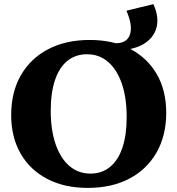

<svg xmlns="http://www.w3.org/2000/svg" viewBox="-20 -901 866 937"><path d="M408 16Q294.8 16 210.8 -27.7Q126.8 -71.4 80.7 -151.4Q34.6 -231.4 34.6 -339.6Q34.6 -451.6 81.9 -533.8Q129.2 -616 215.3 -661Q301.4 -706 417.8 -706Q532 -706 615.5 -662.3Q699 -618.6 745.1 -539.1Q791.2 -459.6 791.2 -350.4Q791.2 -239.2 743.9 -156.6Q696.6 -74 610.9 -29Q525.2 16 408 16ZM421.2 -53.8Q477.4 -53.8 517.1 -86.5Q556.8 -119.2 577.5 -180.6Q598.2 -242 598.2 -329.4Q598.2 -424.2 574.5 -492.8Q550.8 -561.4 507.7 -598.8Q464.6 -636.2 404.6 -636.2Q348.4 -636.2 308.7 -603.9Q269 -571.6 248.3 -509.8Q227.6 -448 227.6 -360.6Q227.6 -266.8 251.3 -197.7Q275 -128.6 318.5 -91.2Q362 -53.8 421.2 -53.8ZM597 -848.8 728.6 -880.8Q757.4 -816.8 743.7 -766.2Q730 -715.6 680.3 -685.9Q630.6 -656.2 551.4 -656.2H495V-690H544.8Q600.6 -690 614.5 -733.5Q628.4 -777 597 -848.8Z"/></svg>

Font: Platypi Light
Style: Regular
Weight: 300
Designer: David Sargent
Foundry: Bolt Cutter Type
Version: Version 1.200